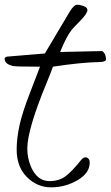

<svg xmlns="http://www.w3.org/2000/svg" viewBox="-65 -597 468 811"><path d="M189 -377.4 364.3 -381.3Q369.6 -381.3 376 -371.8Q382.3 -362.3 382.8 -346.2Q382.3 -335.4 355 -335Q273.9 -333 158.7 -315.4Q150.4 -291.5 131.8 -246.6Q50.3 -49.3 50.3 30.3Q50.3 69.8 65.4 106.4Q91.8 168 144 168Q184.6 168 212.2 147.2Q239.7 126.5 277.3 79.1Q289.1 64 301.8 68.4Q314 73.7 314 89.4Q314 134.3 262.2 164.3Q210.4 194.3 151.1 194.3Q91.8 194.3 48.6 150.9Q5.4 107.4 5.4 35.2Q5.4 -13.2 17.6 -68.4Q29.8 -123.5 62 -205.8Q94.2 -288.1 104 -315.4Q2.9 -315.4 -8.8 -317.9Q-44.9 -325.7 -45.4 -348.6Q-44.9 -356 -34.2 -357.9L124.5 -371.1L229 -546.9Q247.1 -577.1 261.7 -577.1Q267.6 -577.1 275.4 -575.2Q304.2 -568.8 304.2 -554.4Q304.2 -540 274.9 -510.3Q245.6 -480.5 238.8 -472.2Q215.8 -443.8 189 -377.4Z"/></svg>

Font: Kristi
Style: Regular
Weight: 400
Italic angle: -15°
Version: Version 1.004